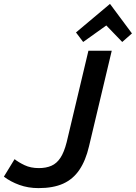

<svg xmlns="http://www.w3.org/2000/svg" viewBox="-57 -954 699 988"><path d="M141 14Q88 14 42.5 -2.5Q-3 -19 -37 -45L18 -135Q38 -119 69.5 -104Q101 -89 143 -89Q180 -89 207.5 -101Q235 -113 254 -142Q273 -171 286 -222L398 -693H518L401 -201Q384 -128 351.5 -80Q319 -32 268 -9Q217 14 141 14ZM371 -738 334 -787 509 -934 622 -782 572 -738 490 -823Z"/></svg>

Font: Ubuntu Sans SemiBold
Style: Italic
Weight: 600
Italic angle: -13.5°
Designer: Dalton Maag Ltd
Foundry: Dalton Maag Ltd
Version: Version 1.006